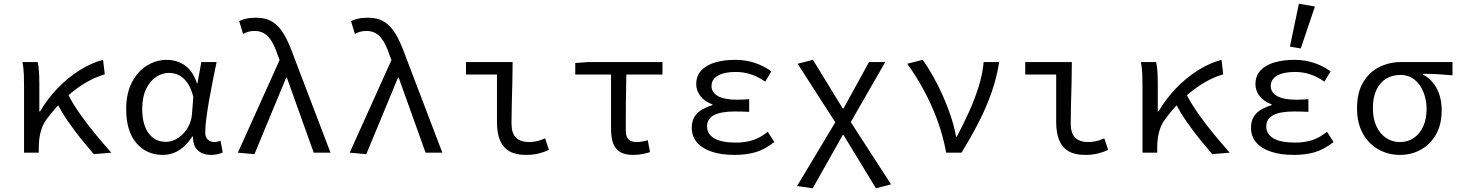

<svg xmlns="http://www.w3.org/2000/svg" viewBox="-20 -819 7840 1030"><path d="M109 0V-353Q109 -382 108 -418Q107 -454 100 -486H182Q187 -466 189 -435.5Q191 -405 191 -373V-221H195Q235 -290 290.5 -347Q346 -404 408.5 -443Q471 -482 533 -498L542 -420Q503 -409 462.5 -388Q422 -367 381.5 -336Q341 -305 301.5 -264Q262 -223 225 -172Q207 -146 197.5 -109Q188 -72 188 -25V0ZM483 8Q452 -28 416 -72.5Q380 -117 345 -167.5Q310 -218 285 -268L341 -321Q367 -268 406.5 -211.5Q446 -155 491 -100.5Q536 -46 577 0Z M853 12Q766 12 711.5 -51.5Q657 -115 657 -234Q657 -318 687.5 -377Q718 -436 768 -467Q818 -498 875 -498Q908 -498 939.5 -486Q971 -474 996.5 -446Q1022 -418 1037 -371H1039L1060 -486H1142Q1132 -438 1121.5 -386Q1111 -334 1102 -282.5Q1093 -231 1087 -185.5Q1081 -140 1081 -107Q1081 -83 1095 -70Q1109 -57 1129 -57Q1137 -57 1146.5 -59Q1156 -61 1163 -64L1175 -1Q1164 4 1148.5 8Q1133 12 1111 12Q1068 12 1041.5 -12Q1015 -36 1015 -87H1012Q948 12 853 12ZM870 -58Q904 -58 935 -78.5Q966 -99 986.5 -133Q1007 -167 1010 -208L1017 -299Q1007 -339 992 -364Q977 -389 959 -403Q941 -417 922.5 -422.5Q904 -428 888 -428Q851 -428 818 -406.5Q785 -385 764 -342Q743 -299 743 -235Q743 -151 777 -104.5Q811 -58 870 -58Z M1345 8 1256 0 1480 -497 1471 -520Q1456 -566 1438.5 -595.5Q1421 -625 1398.5 -639Q1376 -653 1346 -653Q1326 -653 1311.5 -648.5Q1297 -644 1284 -637L1263 -706Q1280 -714 1301.5 -719Q1323 -724 1355 -724Q1406 -724 1441.5 -702Q1477 -680 1503.5 -635Q1530 -590 1555 -519L1753 0H1663L1519 -402H1515Z M1945 8 1856 0 2080 -497 2071 -520Q2056 -566 2038.5 -595.5Q2021 -625 1998.5 -639Q1976 -653 1946 -653Q1926 -653 1911.5 -648.5Q1897 -644 1884 -637L1863 -706Q1880 -714 1901.5 -719Q1923 -724 1955 -724Q2006 -724 2041.5 -702Q2077 -680 2103.5 -635Q2130 -590 2155 -519L2353 0H2263L2119 -402H2115Z M2800 12Q2746 12 2712 -8Q2678 -28 2662 -67Q2646 -106 2646 -163V-419H2480V-486H2730Q2730 -432 2728.5 -374Q2727 -316 2725.5 -260.5Q2724 -205 2724 -157Q2724 -104 2748 -80.5Q2772 -57 2818 -57Q2837 -57 2859 -61.5Q2881 -66 2904 -77L2925 -15Q2900 -3 2870 4.5Q2840 12 2800 12Z M3376 12Q3332 12 3306 -4Q3280 -20 3269 -51Q3258 -82 3258 -127V-419H3066V-481L3136 -486H3534V-419H3340Q3338 -341 3337.5 -265.5Q3337 -190 3337 -121Q3337 -86 3351.5 -71.5Q3366 -57 3395 -57Q3409 -57 3424 -59.5Q3439 -62 3455 -67L3467 -3Q3450 3 3426 7.5Q3402 12 3376 12Z M3920 12Q3849 12 3797.5 -5.5Q3746 -23 3718.5 -55.5Q3691 -88 3691 -134Q3691 -169 3706 -193Q3721 -217 3746.5 -231.5Q3772 -246 3802 -255V-259Q3759 -275 3737 -304Q3715 -333 3715 -367Q3715 -412 3742 -441Q3769 -470 3816.5 -484Q3864 -498 3925 -498Q3979 -498 4028 -482Q4077 -466 4118 -436L4085 -381Q4048 -407 4009 -420Q3970 -433 3927 -433Q3866 -433 3831.5 -413.5Q3797 -394 3797 -357Q3797 -324 3830.5 -304Q3864 -284 3938 -284Q3952 -284 3966.5 -285Q3981 -286 3999 -287V-219Q3978 -220 3959.5 -220.5Q3941 -221 3923 -221Q3848 -221 3810.5 -201.5Q3773 -182 3773 -141Q3773 -100 3811.5 -77Q3850 -54 3929 -54Q3974 -54 4015 -66Q4056 -78 4099 -112L4134 -57Q4081 -16 4031.5 -2Q3982 12 3920 12Z M4340 191 4256 179 4461 -163 4259 -477 4341 -498 4501 -237H4505L4642 -486H4729L4544 -164L4760 170L4679 191L4505 -95H4501Z M5056 0Q5038 -96 5006 -181Q4974 -266 4933 -340.5Q4892 -415 4847 -477L4930 -498Q4958 -459 4985.5 -410Q5013 -361 5037.5 -306.5Q5062 -252 5080.5 -196Q5099 -140 5109 -86H5113Q5146 -148 5177 -216Q5208 -284 5229.5 -352.5Q5251 -421 5257 -486H5340Q5327 -402 5299.5 -323.5Q5272 -245 5231.5 -165.5Q5191 -86 5138 0Z M5800 12Q5746 12 5712 -8Q5678 -28 5662 -67Q5646 -106 5646 -163V-419H5480V-486H5730Q5730 -432 5728.5 -374Q5727 -316 5725.5 -260.5Q5724 -205 5724 -157Q5724 -104 5748 -80.5Q5772 -57 5818 -57Q5837 -57 5859 -61.5Q5881 -66 5904 -77L5925 -15Q5900 -3 5870 4.5Q5840 12 5800 12Z M6109 0V-353Q6109 -382 6108 -418Q6107 -454 6100 -486H6182Q6187 -466 6189 -435.5Q6191 -405 6191 -373V-221H6195Q6235 -290 6290.5 -347Q6346 -404 6408.5 -443Q6471 -482 6533 -498L6542 -420Q6503 -409 6462.5 -388Q6422 -367 6381.5 -336Q6341 -305 6301.5 -264Q6262 -223 6225 -172Q6207 -146 6197.5 -109Q6188 -72 6188 -25V0ZM6483 8Q6452 -28 6416 -72.5Q6380 -117 6345 -167.5Q6310 -218 6285 -268L6341 -321Q6367 -268 6406.5 -211.5Q6446 -155 6491 -100.5Q6536 -46 6577 0Z M6920 12Q6849 12 6797.5 -5.5Q6746 -23 6718.5 -55.5Q6691 -88 6691 -134Q6691 -169 6706 -193Q6721 -217 6746.5 -231.5Q6772 -246 6802 -255V-259Q6759 -275 6737 -304Q6715 -333 6715 -367Q6715 -412 6742 -441Q6769 -470 6816.5 -484Q6864 -498 6925 -498Q6979 -498 7028 -482Q7077 -466 7118 -436L7085 -381Q7048 -407 7009 -420Q6970 -433 6927 -433Q6866 -433 6831.5 -413.5Q6797 -394 6797 -357Q6797 -324 6830.5 -304Q6864 -284 6938 -284Q6952 -284 6966.5 -285Q6981 -286 6999 -287V-219Q6978 -220 6959.5 -220.5Q6941 -221 6923 -221Q6848 -221 6810.5 -201.5Q6773 -182 6773 -141Q6773 -100 6811.5 -77Q6850 -54 6929 -54Q6974 -54 7015 -66Q7056 -78 7099 -112L7134 -57Q7081 -16 7031.5 -2Q6982 12 6920 12ZM6958 -559 6900 -569 6948 -799 7034 -784Z M7490 12Q7428 12 7375.5 -17Q7323 -46 7291.5 -102Q7260 -158 7260 -238Q7260 -323 7293 -378Q7326 -433 7379.5 -459.5Q7433 -486 7494 -486H7772V-415Q7729 -419 7692.5 -421Q7656 -423 7614 -423V-419Q7661 -394 7687.5 -344.5Q7714 -295 7714 -227Q7714 -152 7684 -98.5Q7654 -45 7603 -16.5Q7552 12 7490 12ZM7490 -57Q7532 -57 7564 -78.5Q7596 -100 7614.5 -140Q7633 -180 7633 -234Q7633 -282 7616.5 -324Q7600 -366 7568.5 -391.5Q7537 -417 7492 -417Q7450 -417 7417 -397.5Q7384 -378 7364.5 -338Q7345 -298 7345 -238Q7345 -182 7364 -141.5Q7383 -101 7415.5 -79Q7448 -57 7490 -57Z"/></svg>

Font: Source Code Variable
Style: Regular
Weight: 400
Monospace: yes
Designer: Paul D. Hunt, Teo Tuominen
Foundry: Adobe Systems Incorporated
Version: Version 1.010;hotconv 1.0.106;makeotfexe 2.5.65593